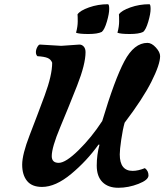

<svg xmlns="http://www.w3.org/2000/svg" viewBox="-20 -872 778 909"><path d="M462 -721Q442 -711 398.5 -711Q355 -711 340 -717Q348 -746 348 -771Q348 -796 347 -804Q359 -822 401.5 -837Q444 -852 491 -852Q497 -852 497 -829.5Q497 -807 486 -769.5Q475 -732 462 -721ZM658 -721Q638 -711 594.5 -711Q551 -711 536 -717Q544 -746 544 -771Q544 -796 543 -804Q555 -822 597.5 -837Q640 -852 687 -852Q693 -852 693 -829.5Q693 -807 682 -769.5Q671 -732 658 -721ZM270 -655 356 -661Q368 -661 376.5 -651.5Q385 -642 385 -625Q385 -568 345 -466.5Q305 -365 265 -269.5Q225 -174 225 -133Q225 -101 258 -101Q291 -101 352.5 -161.5Q414 -222 464 -299Q523 -496 569 -582.5Q615 -669 678 -669Q698 -669 718 -647Q738 -625 738 -606Q738 -567 697 -485.5Q656 -404 570 -291Q561 -259 554 -211Q547 -163 547 -141Q547 -63 608 -63Q634 -63 666 -76Q683 -63 683 -41.5Q683 -20 635.5 -1.5Q588 17 540 17Q492 17 465 -10Q438 -37 438 -88Q438 -139 451 -187H446Q391 -110 317 -48.5Q243 13 179 13Q131 13 108 -15.5Q85 -44 85 -92.5Q85 -141 120.5 -232.5Q156 -324 191.5 -420Q227 -516 227 -575Q221 -591 205.5 -597.5Q190 -604 157 -606Q150 -613 150 -625Q150 -637 156.5 -649Q163 -661 169 -661Z"/></svg>

Font: Clara
Style: Regular
Weight: 400
Designer: Proyecto DEMO
Foundry: Proyecto DEMO
Version: Version 1.002